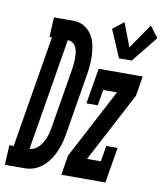

<svg xmlns="http://www.w3.org/2000/svg" viewBox="-142 -847 785 918"><g transform="rotate(10 250.5 -388.5)"><path d="M-56 0 -51 -96H-30L60 -639H48L53 -735H81H153Q179 -734 200.5 -721Q222 -708 235.5 -688Q249 -668 255 -643Q261 -618 262.5 -592Q264 -566 262 -539.5Q260 -513 255 -487L208 -203Q205 -186 201.5 -168.5Q198 -151 192 -134.5Q186 -118 178.5 -101.5Q171 -85 160.5 -69.5Q150 -54 137 -41Q124 -28 108 -18.5Q92 -9 75 -4.5Q58 0 40 0ZM47 -96Q67 -96 83.5 -110Q100 -124 110 -142.5Q120 -161 125.5 -180Q131 -199 134 -219L181 -503Q183 -517 184.5 -530.5Q186 -544 186 -558Q186 -572 184.5 -585.5Q183 -599 178 -611Q173 -623 162.5 -631Q152 -639 138 -639H137ZM393 -596 336 -729 389 -771 433 -656 516 -777 557 -723 455 -596ZM218 0 234 -96 412 -434H345L332 -357H277L306 -530H520L504 -434L326 -96H393L406 -173H461L432 0Z"/></g></svg>

Font: Iosevka Slab Oblique
Style: Bold
Weight: 700
Italic angle: -9°
Monospace: yes
Designer: Belleve Invis
Foundry: Belleve Invis
Version: Version 11.1.1; ttfautohint (v1.8.3)